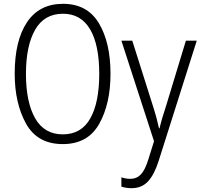

<svg xmlns="http://www.w3.org/2000/svg" viewBox="-20 -745 1055 1006"><path d="M559 -358Q559 -522 498 -623.5Q437 -725 310 -725Q186 -725 121.5 -628.5Q57 -532 57 -359Q57 -204 116.5 -97Q176 10 309 10Q440 10 499.5 -95.5Q559 -201 559 -358ZM116 -358Q116 -505 164 -589Q212 -673 310 -673Q404 -673 452 -591.5Q500 -510 500 -358Q500 -208 453 -124.5Q406 -41 309 -41Q212 -41 164 -125.5Q116 -210 116 -358ZM616 -532 787 -5 757 91Q740 146 718 169Q696 192 663 192Q638 192 616 184V233Q642 241 669 241Q722 241 755 206Q788 171 811 99L1011 -532H954L851 -193Q827 -121 816 -73H813Q808 -97 800.5 -125Q793 -153 780 -194L673 -532Z"/></svg>

Font: Noto Sans UI SemiCondensed Light
Style: Regular
Weight: 300
Width: 4
Designer: Monotype Design Team
Foundry: Monotype Imaging Inc.
Version: Version 1.901